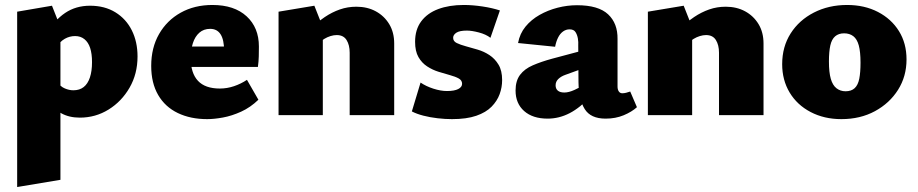

<svg xmlns="http://www.w3.org/2000/svg" viewBox="-20 -463 3692 772"><path d="M301 10Q258 10 226.5 -7.5Q195 -25 176 -53L212 -132Q223 -115 240.5 -107.5Q258 -100 275 -100Q300 -100 316.5 -113Q333 -126 341.5 -151.5Q350 -177 350 -213Q350 -247 342.5 -270Q335 -293 319.5 -305.5Q304 -318 282 -318Q260 -318 240.5 -307Q221 -296 205 -271L159 -320Q199 -382 242 -411Q285 -440 342 -440Q401 -440 444 -413.5Q487 -387 510 -341Q533 -295 533 -236Q533 -166 501 -110.5Q469 -55 416.5 -22.5Q364 10 301 10ZM49 289V-416L189 -440L223 -354V260Z M813 16Q746 16 695 -8.5Q644 -33 616 -81Q588 -129 588 -198Q588 -271 619.5 -326Q651 -381 706.5 -412Q762 -443 834 -443Q922 -443 971.5 -397.5Q1021 -352 1021 -276Q1021 -256 1020.5 -236Q1020 -216 1017 -194H881V-260Q881 -303 867 -325Q853 -347 825 -347Q799 -347 781.5 -331.5Q764 -316 755.5 -289.5Q747 -263 747 -229Q747 -169 776 -138Q805 -107 864 -107Q893 -107 921 -116.5Q949 -126 973 -142L1019 -62Q987 -31 949.5 -14Q912 3 876.5 9.5Q841 16 813 16ZM668 -194 688 -276H1012V-194Z M1386 0V-251Q1386 -282 1373.5 -302Q1361 -322 1334 -322Q1322 -322 1309 -318Q1296 -314 1284.5 -307Q1273 -300 1265 -289L1226 -349Q1257 -375 1286 -394.5Q1315 -414 1346.5 -425Q1378 -436 1413 -436Q1457 -436 1491 -417.5Q1525 -399 1545 -366Q1565 -333 1565 -288V0ZM1100 0V-416L1244 -440L1278 -354V0Z M1797 16Q1770 16 1739.5 12.5Q1709 9 1682 2Q1655 -5 1636 -15L1671 -131Q1693 -116 1722.5 -106.5Q1752 -97 1777 -97Q1807 -97 1822.5 -105Q1838 -113 1838 -126Q1838 -140 1824.5 -147.5Q1811 -155 1789 -161Q1767 -167 1743 -174.5Q1719 -182 1697.5 -196Q1676 -210 1662.5 -233.5Q1649 -257 1649 -295Q1649 -344 1673.5 -377Q1698 -410 1742 -426.5Q1786 -443 1845 -443Q1880 -443 1920 -437Q1960 -431 1990 -421L1952 -311Q1934 -325 1905.5 -332.5Q1877 -340 1857 -340Q1828 -340 1815 -331.5Q1802 -323 1802 -311Q1802 -297 1816.5 -290Q1831 -283 1853 -277Q1875 -271 1900.5 -263.5Q1926 -256 1948 -241.5Q1970 -227 1984.5 -203Q1999 -179 1999 -141Q1999 -112 1989 -84.5Q1979 -57 1956.5 -34Q1934 -11 1895 2.5Q1856 16 1797 16Z M2415 14Q2355 14 2331 -24.5Q2307 -63 2306 -132L2305 -279Q2306 -294 2303.5 -308.5Q2301 -323 2294 -334Q2287 -345 2270 -345Q2256 -345 2244 -336.5Q2232 -328 2224 -312Q2216 -296 2212 -275L2063 -290Q2070 -328 2093 -356Q2116 -384 2149.5 -403Q2183 -422 2222 -432Q2261 -442 2300 -442Q2386 -442 2425 -405.5Q2464 -369 2463 -306V-115Q2463 -103 2468 -95.5Q2473 -88 2482 -88Q2490 -88 2497.5 -90Q2505 -92 2514 -95L2541 -32Q2520 -13 2487.5 0.5Q2455 14 2415 14ZM2182 14Q2122 14 2087.5 -16.5Q2053 -47 2053 -99Q2053 -138 2071 -162Q2089 -186 2122.5 -200.5Q2156 -215 2200 -227L2365 -271L2369 -204L2253 -162Q2236 -156 2225 -145.5Q2214 -135 2214 -120Q2214 -106 2223 -98.5Q2232 -91 2249 -91Q2267 -91 2290 -101.5Q2313 -112 2338 -127L2355 -76Q2313 -30 2270.5 -8Q2228 14 2182 14Z M2871 0V-251Q2871 -282 2858.5 -302Q2846 -322 2819 -322Q2807 -322 2794 -318Q2781 -314 2769.5 -307Q2758 -300 2750 -289L2711 -349Q2742 -375 2771 -394.5Q2800 -414 2831.5 -425Q2863 -436 2898 -436Q2942 -436 2976 -417.5Q3010 -399 3030 -366Q3050 -333 3050 -288V0ZM2585 0V-416L2729 -440L2763 -354V0Z M3363 16Q3294 16 3239.5 -12.5Q3185 -41 3155 -91Q3125 -141 3125 -205Q3125 -275 3159 -328.5Q3193 -382 3252.5 -412.5Q3312 -443 3386 -443Q3456 -443 3510 -415Q3564 -387 3594.5 -338Q3625 -289 3625 -224Q3625 -156 3591 -102Q3557 -48 3498 -16Q3439 16 3363 16ZM3380 -96Q3403 -96 3416.5 -108.5Q3430 -121 3435 -146.5Q3440 -172 3440 -211Q3440 -255 3433 -280.5Q3426 -306 3411 -317.5Q3396 -329 3374 -329Q3352 -329 3338 -317Q3324 -305 3318.5 -280Q3313 -255 3313 -216Q3313 -172 3320.5 -146Q3328 -120 3343.5 -108Q3359 -96 3380 -96Z"/></svg>

Font: Ysabeau Office Black
Style: Regular
Weight: 900
Designer: Christian Thalmann (Catharsis Fonts)
Version: Version 2.001;gftools[0.9.30]; featfreeze: tnum,lnum,ss02